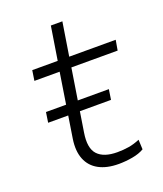

<svg xmlns="http://www.w3.org/2000/svg" viewBox="-124 -725 690 815"><g transform="rotate(-20 221.5 -317.5)"><path d="M272 8Q219 8 183 -11.5Q147 -31 132 -68.5Q117 -106 125 -159L170 -446H56L63 -492H178L202 -643H254L230 -492H440L432 -446H223L179 -168Q168 -100 195.5 -70.5Q223 -41 284 -41Q311 -41 335.5 -45Q360 -49 386 -60L388 -16Q366 -3 334.5 2.5Q303 8 272 8ZM50 -259 57 -305H341L334 -259Z"/></g></svg>

Font: Nunito Sans 7pt SemiExpanded ExtraLight
Style: Italic
Weight: 250
Width: 6
Italic angle: -9°
Designer: Vernon Adams
Foundry: Vernon Adams
Version: Version 3.101;gftools[0.9.27]